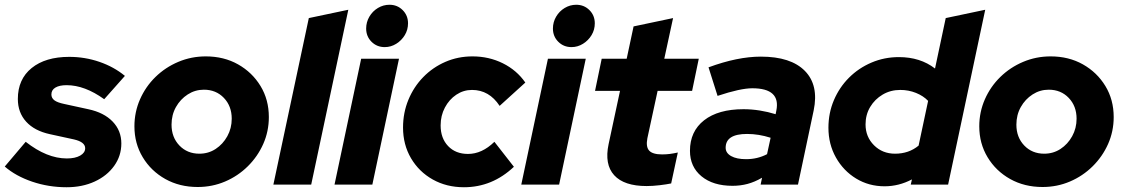

<svg xmlns="http://www.w3.org/2000/svg" viewBox="-41 -776 4727 807"><path d="M239 11Q163 11 94 -12.5Q25 -36 -21 -76L67 -180Q156 -110 240 -110Q275 -110 296 -122Q317 -134 317 -153Q317 -179 270 -190L169 -212Q104 -226 69 -264.5Q34 -303 34 -360Q34 -443 92 -490Q150 -537 250 -537Q316 -537 377 -516Q438 -495 484 -457L397 -359Q315 -418 239 -418Q209 -418 192 -408Q175 -398 175 -379Q175 -364 187.5 -354.5Q200 -345 229 -339L330 -317Q396 -303 432.5 -265Q469 -227 469 -173Q469 -121 439 -79Q409 -37 357 -13Q305 11 239 11Z M790 10Q714 10 654 -23.5Q594 -57 559 -115Q524 -173 524 -245Q524 -305 547.5 -358.5Q571 -412 612.5 -452.5Q654 -493 708.5 -516Q763 -539 824 -539Q900 -539 959.5 -505.5Q1019 -472 1054 -414.5Q1089 -357 1089 -284Q1089 -224 1065.5 -171Q1042 -118 1000.5 -77Q959 -36 905 -13Q851 10 790 10ZM797 -130Q835 -130 865.5 -150Q896 -170 914.5 -203.5Q933 -237 933 -277Q933 -330 900 -364.5Q867 -399 816 -399Q779 -399 748 -379Q717 -359 698.5 -326Q680 -293 680 -252Q680 -199 713 -164.5Q746 -130 797 -130Z M1108 0 1257 -700 1423 -735 1267 0Z M1576 -578Q1543 -578 1520.5 -600.5Q1498 -623 1498 -656Q1498 -683 1511.5 -706Q1525 -729 1547.5 -742.5Q1570 -756 1596 -756Q1629 -756 1651.5 -733.5Q1674 -711 1674 -678Q1674 -651 1660.5 -628.5Q1647 -606 1624.5 -592Q1602 -578 1576 -578ZM1365 0 1477 -529H1636L1524 0Z M1909 11Q1836 11 1778 -21.5Q1720 -54 1686.5 -111Q1653 -168 1653 -240Q1653 -302 1675.5 -356.5Q1698 -411 1738 -452Q1778 -493 1831 -516Q1884 -539 1945 -539Q2014 -539 2072.5 -510Q2131 -481 2167 -429L2059 -331Q2015 -398 1943 -398Q1907 -398 1877 -378Q1847 -358 1829 -324Q1811 -290 1811 -249Q1811 -195 1842.5 -162Q1874 -129 1926 -129Q1985 -129 2037 -180L2119 -75Q2028 11 1909 11Z M2361 -578Q2328 -578 2305.5 -600.5Q2283 -623 2283 -656Q2283 -683 2296.5 -706Q2310 -729 2332.5 -742.5Q2355 -756 2381 -756Q2414 -756 2436.5 -733.5Q2459 -711 2459 -678Q2459 -651 2445.5 -628.5Q2432 -606 2409.5 -592Q2387 -578 2361 -578ZM2150 0 2262 -529H2421L2309 0Z M2677 6Q2582 6 2540.5 -39.5Q2499 -85 2517 -170L2565 -394H2460L2488 -529H2593L2622 -665L2788 -700L2751 -529H2896L2868 -394H2723L2680 -195Q2673 -159 2687.5 -143Q2702 -127 2742 -127Q2759 -127 2774.5 -129Q2790 -131 2808 -135L2780 -5Q2761 -1 2731.5 2.5Q2702 6 2677 6Z M3038 5Q2956 5 2907.5 -35Q2859 -75 2859 -142Q2859 -224 2918.5 -270.5Q2978 -317 3084 -317Q3118 -317 3152.5 -311.5Q3187 -306 3219 -296L3222 -311Q3241 -405 3121 -405Q3071 -405 2975 -373L2937 -493Q3059 -538 3157 -538Q3283 -538 3342 -478Q3401 -418 3379 -312L3313 0H3156L3162 -29Q3131 -11 3101 -3Q3071 5 3038 5ZM3095 -107Q3143 -107 3183 -128L3198 -197Q3148 -213 3099 -213Q3009 -213 3009 -155Q3009 -133 3032 -120Q3055 -107 3095 -107Z M3677 7Q3611 7 3557.5 -25.5Q3504 -58 3472.5 -114Q3441 -170 3441 -239Q3441 -301 3464 -355Q3487 -409 3527.5 -449.5Q3568 -490 3622 -513Q3676 -536 3737 -536Q3827 -536 3889 -488L3934 -700L4100 -735L3944 0H3787L3792 -22Q3737 7 3677 7ZM3721 -130Q3779 -130 3820 -164L3860 -352Q3840 -373 3809 -385.5Q3778 -398 3743 -398Q3702 -398 3669 -378.5Q3636 -359 3616.5 -326.5Q3597 -294 3597 -253Q3597 -201 3632.5 -165.5Q3668 -130 3721 -130Z M4341 10Q4265 10 4205 -23.5Q4145 -57 4110 -115Q4075 -173 4075 -245Q4075 -305 4098.5 -358.5Q4122 -412 4163.5 -452.5Q4205 -493 4259.5 -516Q4314 -539 4375 -539Q4451 -539 4510.5 -505.5Q4570 -472 4605 -414.5Q4640 -357 4640 -284Q4640 -224 4616.5 -171Q4593 -118 4551.5 -77Q4510 -36 4456 -13Q4402 10 4341 10ZM4348 -130Q4386 -130 4416.5 -150Q4447 -170 4465.5 -203.5Q4484 -237 4484 -277Q4484 -330 4451 -364.5Q4418 -399 4367 -399Q4330 -399 4299 -379Q4268 -359 4249.5 -326Q4231 -293 4231 -252Q4231 -199 4264 -164.5Q4297 -130 4348 -130Z"/></svg>

Font: Red Hat Display Black
Style: Italic
Weight: 900
Italic angle: -12°
Designer: Pentagram, MCKL
Foundry: Pentagram, MCKL
Version: Version 1.023; ttfautohint (v1.8.3)